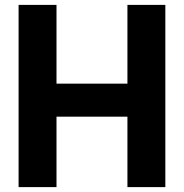

<svg xmlns="http://www.w3.org/2000/svg" viewBox="-20 -765 752 785"><path d="M56 -745H211V-423H501V-745H656V0H501V-288H211V0H56Z"/></svg>

Font: BLUETTI 2.0
Style: Bold
Weight: 700
Designer: Stijn de Vries
Foundry: tokotype
Version: Version 2.005;October 31, 2023;FontCreator 14.0.0.2814 64-bi